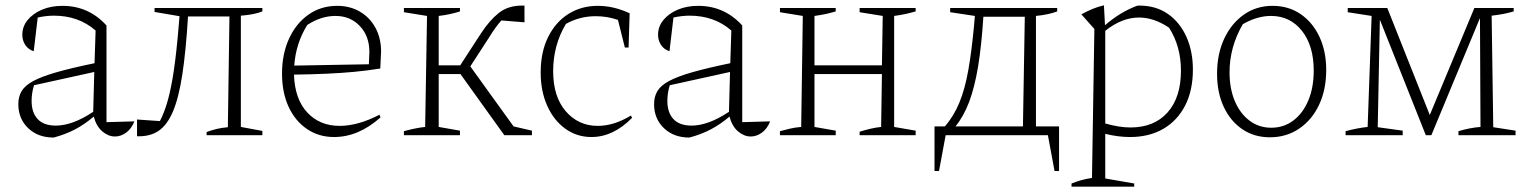

<svg xmlns="http://www.w3.org/2000/svg" viewBox="-20 -509 5757 723"><path d="M182 9Q123 9 86 -26.5Q49 -62 49 -117Q49 -145 61.5 -166Q74 -187 105.5 -204Q137 -221 193 -237Q249 -253 336 -271L340 -394Q276 -450 183 -450Q154 -450 122 -443L107 -316Q86 -323 75 -340Q64 -357 64 -378Q64 -409 84 -433.5Q104 -458 138 -472.5Q172 -487 215 -487Q314 -487 381 -413V-49L486 -52Q475 -24 455 -9.5Q435 5 413 5Q388 5 365.5 -14Q343 -33 333 -70Q299 -41 263 -22Q227 -3 182 9ZM99 -129Q99 -85 122 -60.5Q145 -36 190 -36Q253 -36 331 -88L335 -238L108 -188Q99 -158 99 -129Z M496 4V-59L582 -53Q599 -85 612 -131.5Q625 -178 635 -246.5Q645 -315 653 -413L656 -448L562 -464V-479H968V-466Q953 -460 933 -456Q913 -452 887 -450V-31L968 -16V0H758V-12Q781 -20 798.5 -24Q816 -28 838 -30L844 -447H688Q680 -316 666.5 -228Q653 -140 631 -88.5Q609 -37 576 -15.5Q543 6 496 4Z M1238 7Q1180 7 1135.5 -23.5Q1091 -54 1066.5 -107.5Q1042 -161 1042 -232Q1042 -305 1068 -362.5Q1094 -420 1141 -453.5Q1188 -487 1250 -487Q1298 -487 1335.5 -465Q1373 -443 1394 -404Q1415 -365 1415 -315L1412 -251Q1362 -243 1314 -238.5Q1266 -234 1211.5 -231.5Q1157 -229 1087 -228Q1090 -136 1137 -85.5Q1184 -35 1259 -35Q1328 -35 1409 -77L1413 -67Q1330 7 1238 7ZM1137 -415Q1094 -346 1088 -262L1369 -267L1371 -313Q1371 -373 1335 -411Q1299 -449 1243 -449Q1189 -449 1137 -415Z M1501 0V-15Q1519 -20 1540 -24.5Q1561 -29 1581 -31L1588 -449L1501 -463V-479H1712V-466Q1675 -454 1632 -449V-263H1713L1791 -383Q1823 -432 1858 -460Q1893 -488 1946 -488Q1950 -488 1955 -488V-425L1868 -432Q1857 -420 1845.5 -404Q1834 -388 1823 -370L1751 -259L1914 -33L1983 -17V0H1879L1714 -230H1632V-31L1712 -17V0Z M2207 7Q2152 7 2108.5 -24.5Q2065 -56 2040.5 -111Q2016 -166 2016 -236Q2016 -313 2044 -369.5Q2072 -426 2120.5 -456.5Q2169 -487 2231 -487Q2291 -487 2351 -459L2347 -330H2333L2307 -434Q2267 -448 2223 -448Q2163 -448 2111 -419Q2063 -339 2063 -241Q2063 -145 2110.5 -90Q2158 -35 2231 -35Q2292 -35 2356 -74L2360 -65Q2289 7 2207 7Z M2576 9Q2517 9 2480 -26.5Q2443 -62 2443 -117Q2443 -145 2455.5 -166Q2468 -187 2499.5 -204Q2531 -221 2587 -237Q2643 -253 2730 -271L2734 -394Q2670 -450 2577 -450Q2548 -450 2516 -443L2501 -316Q2480 -323 2469 -340Q2458 -357 2458 -378Q2458 -409 2478 -433.5Q2498 -458 2532 -472.5Q2566 -487 2609 -487Q2708 -487 2775 -413V-49L2880 -52Q2869 -24 2849 -9.5Q2829 5 2807 5Q2782 5 2759.5 -14Q2737 -33 2727 -70Q2693 -41 2657 -22Q2621 -3 2576 9ZM2493 -129Q2493 -85 2516 -60.5Q2539 -36 2584 -36Q2647 -36 2725 -88L2729 -238L2502 -188Q2493 -158 2493 -129Z M2917 0V-15Q2936 -20 2954.5 -24.5Q2973 -29 2997 -31L3003 -449L2917 -463V-479H3127V-466Q3107 -460 3088 -456Q3069 -452 3047 -449V-263H3301L3304 -449L3217 -463V-479H3428V-466Q3407 -460 3388 -456Q3369 -452 3347 -449V-31L3428 -17V0H3217V-13Q3236 -19 3257 -24Q3278 -29 3298 -31L3301 -230H3047V-31L3127 -17V0Z M3499 135V-33H3538Q3572 -72 3593 -123.5Q3614 -175 3626.5 -246Q3639 -317 3648 -414L3651 -449L3558 -463V-479H3961V-466Q3930 -454 3881 -449V-33H3968V135H3951L3926 0H3541L3516 135ZM3683 -446Q3676 -336 3663 -258Q3650 -180 3629.5 -125.5Q3609 -71 3578 -33H3832L3839 -446Z M4015 194V182Q4030 176 4048 170.5Q4066 165 4092 161L4101 -400L4052 -455Q4074 -467 4094.5 -475.5Q4115 -484 4137 -489L4141 -414Q4170 -439 4199.5 -457Q4229 -475 4261 -487Q4265 -488 4270 -488Q4333 -488 4378 -456.5Q4423 -425 4447.5 -370.5Q4472 -316 4472 -247Q4472 -168 4442.5 -111Q4413 -54 4360 -23.5Q4307 7 4235 7Q4191 7 4142 -5V163L4251 182V194ZM4269 -443Q4205 -443 4142 -393V-44Q4195 -29 4237 -29Q4326 -29 4376.5 -85.5Q4427 -142 4427 -243Q4427 -335 4382 -405Q4325 -443 4269 -443Z M4762 8Q4703 8 4658 -22.5Q4613 -53 4588 -107Q4563 -161 4563 -231Q4563 -306 4590 -363.5Q4617 -421 4664 -454Q4711 -487 4772 -487Q4832 -487 4877.5 -456Q4923 -425 4948.5 -370.5Q4974 -316 4974 -246Q4974 -171 4947 -114Q4920 -57 4872 -24.5Q4824 8 4762 8ZM4767 -28Q4814 -28 4850 -55Q4886 -82 4906.5 -130.5Q4927 -179 4927 -243Q4927 -337 4882.5 -393Q4838 -449 4766 -449Q4714 -449 4660 -418Q4610 -332 4610 -237Q4610 -175 4630 -128Q4650 -81 4685.5 -54.5Q4721 -28 4767 -28Z M5603 -30 5687 -17V0H5472V-15Q5515 -28 5555 -31L5553 -441L5370 0H5349L5176 -435L5168 -30L5262 -17V0H5047V-15Q5069 -21 5090 -25Q5111 -29 5130 -31L5145 -449L5055 -463V-479H5204L5364 -76L5532 -479H5680V-466Q5643 -455 5597 -450Z"/></svg>

Font: Piazzolla ExtraLight
Style: Regular
Weight: 200
Designer: Juan Pablo del Peral
Foundry: Huerta Tipografica
Version: Version 1.330